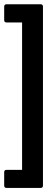

<svg xmlns="http://www.w3.org/2000/svg" viewBox="-25 -737 270 918"><path d="M6.8 161.6Q-5 161.6 -5 150.2V86Q-5 75.1 6.8 75.1H80.6V-629.6H6.8Q-5 -629.6 -5 -641V-705.3Q-5 -716.7 6.8 -716.7H169Q180.4 -716.7 180.4 -705.3V150.2Q180.4 161.6 169 161.6Z"/></svg>

Font: Sofia Sans Condensed
Style: Regular
Weight: 400
Designer: Botio Nikoltchev, Ani Petrova
Foundry: lettersoup
Version: Version 4.100